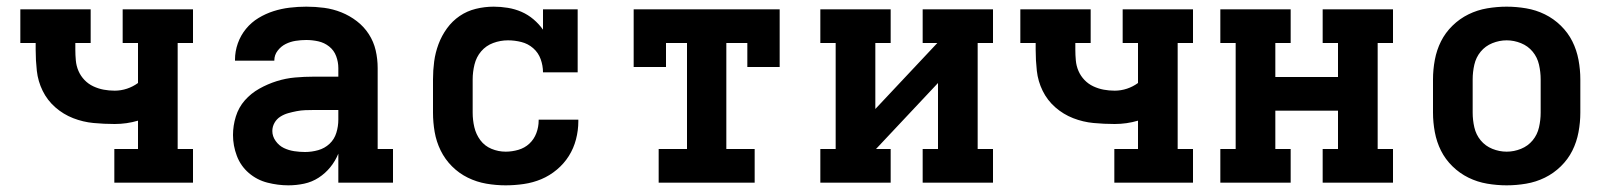

<svg xmlns="http://www.w3.org/2000/svg" viewBox="-20 -548 4840 576"><path d="M323 0V-101H394V-186Q377 -181 359.5 -178.5Q342 -176 324 -176Q292 -176 260.5 -179Q229 -182 199.5 -193.5Q170 -205 146 -226Q122 -247 108 -275.5Q94 -304 90.5 -335.5Q87 -367 87 -399V-419H41V-520H252V-419H206V-399Q206 -383 207.5 -366.5Q209 -350 215.5 -335Q222 -320 233.5 -308Q245 -296 260 -289Q275 -282 291 -279Q307 -276 324 -276Q343 -276 361 -282Q379 -288 394 -299V-419H348V-520H559V-419H513V-101H559V0Z M845 8Q814 8 782.5 0Q751 -8 726.5 -29Q702 -50 690.5 -80.5Q679 -111 679 -143Q679 -171 687.5 -198.5Q696 -226 714.5 -247Q733 -268 758 -282Q783 -296 810 -304.5Q837 -313 865 -315.5Q893 -318 921 -318H995V-344Q995 -362 988.5 -379.5Q982 -397 967.5 -408.5Q953 -420 935 -424Q917 -428 899 -428Q883 -428 867 -425.5Q851 -423 837 -416Q823 -409 813 -396Q803 -383 803 -367V-366H685V-369Q685 -394 693.5 -418Q702 -442 718 -461.5Q734 -481 755.5 -494Q777 -507 800.5 -514.5Q824 -522 849 -525Q874 -528 899 -528Q926 -528 952.5 -524.5Q979 -521 1004 -511Q1029 -501 1050.5 -484.5Q1072 -468 1086.5 -445.5Q1101 -423 1107 -397Q1113 -371 1113 -344V-101H1159V0H995V-87Q986 -65 971 -46.5Q956 -28 936 -15Q916 -2 892.5 3Q869 8 845 8ZM895 -92Q915 -92 934.5 -97.5Q954 -103 968.5 -116.5Q983 -130 989 -149.5Q995 -169 995 -189V-218H921Q908 -218 895.5 -217.5Q883 -217 870 -214.5Q857 -212 844.5 -208.5Q832 -205 821 -198Q810 -191 803.5 -179.5Q797 -168 797 -155Q797 -139 807 -125Q817 -111 831.5 -104Q846 -97 862.5 -94.5Q879 -92 895 -92Z M1497 8Q1468 8 1439 3Q1410 -2 1383.5 -15Q1357 -28 1336 -49Q1315 -70 1302 -96.5Q1289 -123 1284 -152Q1279 -181 1279 -210V-310Q1279 -337 1282.5 -363.5Q1286 -390 1295.5 -415.5Q1305 -441 1321 -463Q1337 -485 1359 -500Q1381 -515 1407.5 -521.5Q1434 -528 1461 -528Q1482 -528 1503.5 -524.5Q1525 -521 1544.5 -512.5Q1564 -504 1580.5 -490Q1597 -476 1609 -459V-520H1713V-331H1609Q1609 -351 1602 -370.5Q1595 -390 1579.5 -403.5Q1564 -417 1544 -422Q1524 -427 1504 -427Q1481 -427 1459.5 -419Q1438 -411 1423.5 -394Q1409 -377 1403.5 -354.5Q1398 -332 1398 -310V-210Q1398 -188 1403 -166.5Q1408 -145 1421 -127.5Q1434 -110 1454.5 -101.5Q1475 -93 1497 -93Q1516 -93 1535 -98.5Q1554 -104 1568 -117Q1582 -130 1589 -148.5Q1596 -167 1596 -187V-189H1715V-184Q1715 -157 1708 -130Q1701 -103 1686.5 -80Q1672 -57 1650.5 -39Q1629 -21 1604 -10.5Q1579 0 1551.5 4Q1524 8 1497 8Z M1956 0V-101H2041V-419H1978V-347H1881V-520H2319V-347H2222V-419H2159V-101H2244V0Z M2441 0V-101H2487V-419H2441V-520H2652V-419H2606V-221L2792 -419H2748V-520H2959V-419H2913V-101H2959V0H2748V-101H2794V-299L2608 -101H2652V0Z M3323 0V-101H3394V-186Q3377 -181 3359.5 -178.5Q3342 -176 3324 -176Q3292 -176 3260.5 -179Q3229 -182 3199.5 -193.5Q3170 -205 3146 -226Q3122 -247 3108 -275.5Q3094 -304 3090.5 -335.5Q3087 -367 3087 -399V-419H3041V-520H3252V-419H3206V-399Q3206 -383 3207.5 -366.5Q3209 -350 3215.5 -335Q3222 -320 3233.5 -308Q3245 -296 3260 -289Q3275 -282 3291 -279Q3307 -276 3324 -276Q3343 -276 3361 -282Q3379 -288 3394 -299V-419H3348V-520H3559V-419H3513V-101H3559V0Z M3641 0V-101H3687V-419H3641V-520H3852V-419H3806V-317H3994V-419H3948V-520H4159V-419H4113V-101H4159V0H3948V-101H3994V-216H3806V-101H3852V0Z M4500 8Q4471 8 4441.5 3Q4412 -2 4385.5 -15Q4359 -28 4337.5 -49Q4316 -70 4303 -96Q4290 -122 4284.5 -151.5Q4279 -181 4279 -210V-310Q4279 -339 4284.5 -368.5Q4290 -398 4303 -424Q4316 -450 4337.5 -471Q4359 -492 4385.5 -505Q4412 -518 4441.5 -523Q4471 -528 4500 -528Q4529 -528 4558.5 -523Q4588 -518 4614.5 -505Q4641 -492 4662.5 -471Q4684 -450 4697 -424Q4710 -398 4715.5 -368.5Q4721 -339 4721 -310V-210Q4721 -181 4715.5 -151.5Q4710 -122 4697 -96Q4684 -70 4662.5 -49Q4641 -28 4614.5 -15Q4588 -2 4558.5 3Q4529 8 4500 8ZM4500 -93Q4522 -93 4543 -101.5Q4564 -110 4578 -127Q4592 -144 4597 -166Q4602 -188 4602 -210V-310Q4602 -332 4597 -354Q4592 -376 4578 -393Q4564 -410 4543 -418.5Q4522 -427 4500 -427Q4478 -427 4457 -418.5Q4436 -410 4422 -393Q4408 -376 4403 -354Q4398 -332 4398 -310V-210Q4398 -188 4403 -166Q4408 -144 4422 -127Q4436 -110 4457 -101.5Q4478 -93 4500 -93Z"/></svg>

Font: Iosevka HT Extended
Style: Bold
Weight: 700
Width: 7
Monospace: yes
Designer: Belleve Invis
Foundry: Belleve Invis
Version: Version 32.3.0; ttfautohint (v1.8.4)